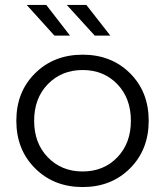

<svg xmlns="http://www.w3.org/2000/svg" viewBox="-20 -751 667 776"><path d="M200 -607 88 -731H167L263 -607ZM363 -607 250 -731H329L426 -607ZM505.5 -70.5Q430 5 314 5Q198 5 122 -70.5Q46 -146 46 -263Q46 -380 122 -455Q198 -530 314 -530Q430 -530 505.5 -455Q581 -380 581 -263Q581 -146 505.5 -70.5ZM173.5 -115Q229 -58 314 -58Q399 -58 454 -115Q509 -172 509 -263Q509 -354 454 -411Q399 -468 314 -468Q229 -468 173.5 -411Q118 -354 118 -263Q118 -172 173.5 -115Z"/></svg>

Font: Montserrat Alternates
Style: Regular
Weight: 400
Designer: Julieta Ulanovsky
Foundry: Julieta Ulanovsky
Version: Version 7.200;PS 007.200;hotconv 1.0.88;makeotf.lib2.5.64775